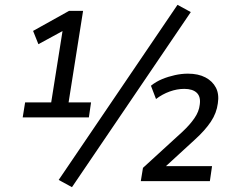

<svg xmlns="http://www.w3.org/2000/svg" viewBox="-20 -750 974 795"><path d="M74 -264 84 -326H192L242 -641H275L139 -567L117 -622L266 -705H324L264 -326H357L348 -264ZM278 25 223 -5 715 -730 770 -700ZM563 0 572 -55 736 -205Q766 -233 785 -260.5Q804 -288 807 -316Q812 -349 795 -365.5Q778 -382 743 -382Q713 -382 682.5 -371Q652 -360 626 -340L605 -395Q626 -412 651.5 -422.5Q677 -433 704.5 -439Q732 -445 758 -445Q801 -445 830.5 -429.5Q860 -414 874 -387Q888 -360 882 -322Q877 -282 853 -246Q829 -210 787 -172L655 -51L654 -62H858L849 0Z"/></svg>

Font: Nunito Sans 10pt SemiCondensed Medium
Style: Italic
Weight: 500
Width: 4
Italic angle: -9°
Designer: Vernon Adams
Foundry: Vernon Adams
Version: Version 3.101;gftools[0.9.27]